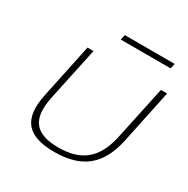

<svg xmlns="http://www.w3.org/2000/svg" viewBox="-150 -772 892 913"><g transform="rotate(30 296.0 -315.5)"><path d="M93 -205C61 -56 116 9 266 9C414 9 498 -56 530 -205L592 -500H558L496 -209C468 -76 398 -19 272 -19C145 -19 98 -76 126 -209L188 -500H155ZM273 -612H547L553 -640H279Z"/></g></svg>

Font: LT Wave Text Thin Italic
Style: Regular
Weight: 100
Designer: Daniel Lyons
Version: Version 2.5 (Glyphs App)